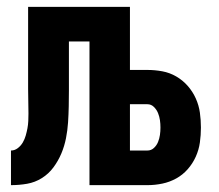

<svg xmlns="http://www.w3.org/2000/svg" viewBox="-20 -540 640 560"><path d="M12 0V-101Q23 -101 32 -108Q41 -115 46.5 -124.5Q52 -134 55 -144.5Q58 -155 60 -165.5Q62 -176 62.5 -187Q63 -198 63 -209Q63 -227 62.5 -245Q62 -263 62 -281V-520H359V-336H410Q432 -336 453.5 -332Q475 -328 494 -317Q513 -306 527.5 -289.5Q542 -273 551 -253Q560 -233 563 -211.5Q566 -190 566 -168Q566 -146 563 -124.5Q560 -103 551 -83Q542 -63 527.5 -46.5Q513 -30 494 -19.5Q475 -9 453.5 -4.5Q432 0 410 0H241V-419H181V-280Q181 -280 181 -280Q181 -280 181 -280V-279Q181 -278 181 -278Q181 -278 181 -278V-276Q181 -253 180.5 -229.5Q180 -206 178.5 -183Q177 -160 172.5 -137Q168 -114 159 -92.5Q150 -71 136 -52Q122 -33 102 -20.5Q82 -8 59 -4Q36 0 12 0ZM359 -101H410Q421 -101 429 -108.5Q437 -116 441 -126Q445 -136 446.5 -146.5Q448 -157 448 -168Q448 -179 446.5 -189.5Q445 -200 441 -210Q437 -220 429 -228Q421 -236 410 -236H359Z"/></svg>

Font: Iosevka SS04 Extended
Style: Bold
Weight: 700
Width: 7
Monospace: yes
Designer: Belleve Invis
Foundry: Belleve Invis
Version: Version 19.0.0; ttfautohint (v1.8.4)